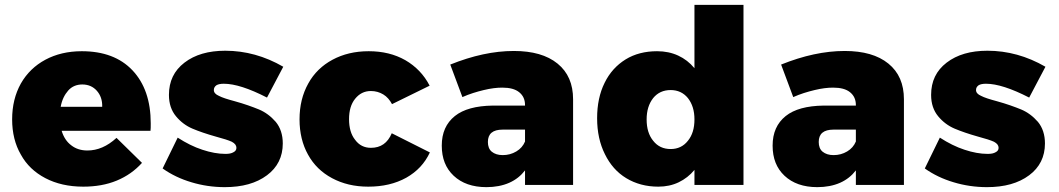

<svg xmlns="http://www.w3.org/2000/svg" viewBox="-20 -762 4364 791"><path d="M526 -472C476 -525 406 -551 317 -551C260 -551 210 -539 167 -516C124 -493 90 -460 66 -418C42 -375 30 -326 30 -270C30 -215 42 -166 66 -125C89 -83 123 -51 167 -28C211 -5 263 7 323 7C374 7 420 -1 461 -18C502 -35 536 -59 565 -91L460 -194C422 -159 382 -142 340 -142C314 -142 292 -149 274 -163C255 -177 242 -197 234 -223H600C601 -230 601 -240 601 -254C601 -346 576 -419 526 -472ZM379 -388C394 -371 402 -349 401 -322H230C235 -350 246 -372 261 -389C276 -406 296 -414 319 -414C344 -414 364 -405 379 -388Z M902 -417C947 -417 1006 -398 1080 -360L1147 -487C1071 -531 991 -553 908 -553C839 -553 783 -537 740 -504C697 -471 676 -427 676 -371C676 -335 686 -306 705 -283C724 -260 747 -243 773 -232C799 -221 831 -210 870 -199C900 -191 922 -184 935 -178C948 -171 954 -163 954 -153C954 -145 950 -139 942 -135C934 -130 923 -128 909 -128C879 -128 847 -134 814 -145C780 -156 746 -173 712 -195L650 -68C685 -43 725 -24 769 -11C812 2 858 9 906 9C978 9 1036 -7 1080 -40C1123 -72 1145 -116 1145 -171C1145 -207 1135 -237 1116 -260C1096 -283 1073 -300 1047 -311C1020 -322 987 -334 947 -345C917 -353 895 -360 882 -367C868 -373 861 -381 861 -391C861 -400 865 -406 872 -411C879 -415 889 -417 902 -417Z M1559 -373C1574 -364 1586 -350 1595 -333L1750 -409C1727 -454 1693 -489 1650 -514C1606 -539 1556 -551 1499 -551C1442 -551 1393 -539 1350 -516C1307 -493 1273 -460 1250 -418C1226 -375 1214 -326 1214 -270C1214 -215 1226 -166 1249 -125C1272 -83 1305 -51 1348 -28C1391 -5 1440 7 1497 7C1557 7 1609 -5 1654 -30C1698 -55 1730 -89 1751 -134L1594 -213C1577 -173 1549 -153 1508 -153C1481 -153 1459 -164 1443 -186C1426 -207 1418 -236 1418 -271C1418 -306 1426 -334 1443 -355C1460 -376 1481 -387 1508 -387C1527 -387 1544 -382 1559 -373Z M2277 -500C2234 -535 2174 -552 2097 -552C2014 -552 1927 -533 1835 -496L1885 -362C1914 -375 1944 -384 1973 -391C2002 -398 2027 -401 2049 -401C2080 -401 2103 -395 2119 -382C2135 -369 2143 -352 2143 -329V-327H2010C1941 -326 1889 -312 1854 -284C1818 -255 1800 -215 1800 -162C1800 -110 1816 -69 1849 -38C1882 -7 1927 9 1984 9C2019 9 2051 3 2078 -9C2105 -21 2126 -38 2143 -60V0H2341V-353C2341 -416 2320 -465 2277 -500ZM2107 -138C2090 -128 2072 -123 2051 -123C2032 -123 2017 -128 2006 -137C1995 -146 1990 -160 1990 -177C1990 -211 2010 -228 2051 -228H2143V-179C2136 -162 2124 -148 2107 -138Z M3043 -742H2841V-481C2822 -504 2800 -521 2774 -533C2748 -545 2719 -551 2687 -551C2638 -551 2594 -540 2557 -517C2520 -494 2491 -462 2471 -421C2450 -379 2440 -330 2440 -275C2440 -218 2451 -169 2472 -127C2493 -84 2522 -51 2560 -28C2598 -5 2642 7 2692 7C2723 7 2751 1 2776 -11C2801 -23 2823 -40 2841 -62V0H3043ZM2814 -182C2796 -159 2772 -148 2743 -148C2713 -148 2689 -159 2671 -182C2653 -204 2644 -233 2644 -270C2644 -306 2653 -335 2671 -358C2689 -380 2713 -391 2743 -391C2772 -391 2796 -380 2814 -358C2832 -335 2841 -306 2841 -270C2841 -233 2832 -204 2814 -182Z M3640 -500C3597 -535 3537 -552 3460 -552C3377 -552 3290 -533 3198 -496L3248 -362C3277 -375 3307 -384 3336 -391C3365 -398 3390 -401 3412 -401C3443 -401 3466 -395 3482 -382C3498 -369 3506 -352 3506 -329V-327H3373C3304 -326 3252 -312 3217 -284C3181 -255 3163 -215 3163 -162C3163 -110 3179 -69 3212 -38C3245 -7 3290 9 3347 9C3382 9 3414 3 3441 -9C3468 -21 3489 -38 3506 -60V0H3704V-353C3704 -416 3683 -465 3640 -500ZM3470 -138C3453 -128 3435 -123 3414 -123C3395 -123 3380 -128 3369 -137C3358 -146 3353 -160 3353 -177C3353 -211 3373 -228 3414 -228H3506V-179C3499 -162 3487 -148 3470 -138Z M4042 -417C4087 -417 4146 -398 4220 -360L4287 -487C4211 -531 4131 -553 4048 -553C3979 -553 3923 -537 3880 -504C3837 -471 3816 -427 3816 -371C3816 -335 3826 -306 3845 -283C3864 -260 3887 -243 3913 -232C3939 -221 3971 -210 4010 -199C4040 -191 4062 -184 4075 -178C4088 -171 4094 -163 4094 -153C4094 -145 4090 -139 4082 -135C4074 -130 4063 -128 4049 -128C4019 -128 3987 -134 3954 -145C3920 -156 3886 -173 3852 -195L3790 -68C3825 -43 3865 -24 3909 -11C3952 2 3998 9 4046 9C4118 9 4176 -7 4220 -40C4263 -72 4285 -116 4285 -171C4285 -207 4275 -237 4256 -260C4236 -283 4213 -300 4187 -311C4160 -322 4127 -334 4087 -345C4057 -353 4035 -360 4022 -367C4008 -373 4001 -381 4001 -391C4001 -400 4005 -406 4012 -411C4019 -415 4029 -417 4042 -417Z"/></svg>

Font: Argentum Sans ExtraBold
Style: Regular
Weight: 800
Designer: Julieta Ulanovsky
Foundry: Julieta Ulanovsky
Version: Version 5.001;February 15, 2019;FontCreator 11.5.0.2425 64-b